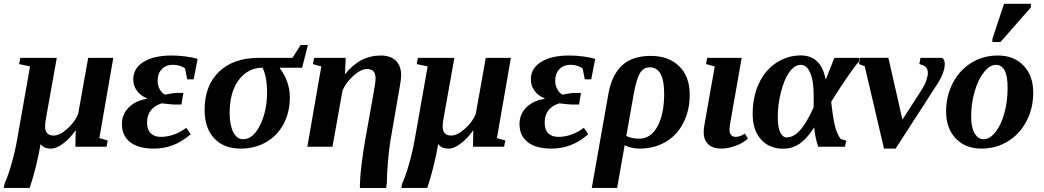

<svg xmlns="http://www.w3.org/2000/svg" viewBox="-62 -758 5393 992"><path d="M36.6 -426.8 43 -459H231.4L181.6 -181.2Q170.9 -125 170.9 -105Q170.9 -57.6 215.3 -57.6Q246.6 -57.6 285.6 -92.5Q324.7 -127.4 341.8 -168.9L393.6 -459H523.4L451.2 -44.4L494.6 -32.2L488.3 0H327.6L329.1 -85.4Q301.8 -45.4 266.1 -17.8Q230.5 9.8 202.1 9.8Q163.6 9.8 147.9 -14.2Q126.5 107.9 91.3 212.9H-42.5L-38.6 190.9Q-22 156.2 -3.4 91.6Q15.1 26.9 25.9 -33.7L93.3 -415Z M824.7 -471.2Q858.4 -471.2 897.2 -466.3Q936 -461.4 959 -453.6L938.5 -348.1H905.3L894 -404.3Q885.7 -411.6 868.2 -417.5Q850.6 -423.3 831.5 -423.3Q796.4 -423.3 774.4 -401.1Q752.4 -378.9 752.4 -339.4Q752.4 -315.9 763.9 -295.7Q775.4 -275.4 791.5 -269Q796.4 -270 802.2 -271.2Q808.1 -272.5 824.5 -275.1Q840.8 -277.8 848.6 -277.8H885.3L875.5 -217.8H840.3Q827.6 -217.8 773.4 -224.1Q697.8 -200.2 697.8 -124Q697.8 -87.9 716.6 -69.3Q735.4 -50.8 768.6 -50.8Q836.9 -50.8 900.4 -97.7L923.3 -64.5Q876.5 -24.4 830.1 -7.3Q783.7 9.8 733.4 9.8Q653.3 9.8 610.6 -23.4Q567.9 -56.6 567.9 -116.7Q567.9 -167.5 602.8 -202.6Q637.7 -237.8 696.3 -247.1L697.3 -250.5Q664.1 -263.2 645.3 -289.3Q626.5 -315.4 626.5 -347.2Q626.5 -405.3 679.7 -438.2Q732.9 -471.2 824.7 -471.2Z M1193.8 -38.6Q1246.1 -38.6 1282 -112.1Q1317.9 -185.5 1317.9 -280.8Q1317.9 -361.3 1294.4 -408.2Q1245.1 -408.2 1206.3 -379.6Q1167.5 -351.1 1146 -298.8Q1124.5 -246.6 1124.5 -175.3Q1124.5 -112.8 1143.1 -75.7Q1161.6 -38.6 1193.8 -38.6ZM1384.3 -408.2 1383.8 -405.3Q1435.5 -336.4 1435.5 -254.4Q1435.5 -178.7 1403.1 -117.4Q1370.6 -56.2 1312.5 -23.2Q1254.4 9.8 1181.6 9.8Q1094.7 9.8 1044.9 -43.2Q995.1 -96.2 995.1 -189.9Q995.1 -315.4 1069.3 -387.2Q1143.6 -459 1274.9 -459H1449.2L1491.2 -525.4H1528.8L1499 -408.2Z M1905.8 -471.2Q1955.1 -471.2 1982.9 -444.6Q2010.7 -418 2010.7 -368.2Q2010.7 -350.1 2002.4 -303.7L1955.6 -33.7Q1947.8 13.7 1942.1 80.6Q1936.5 147.5 1936.5 191.4L1932.6 213.4H1797.4Q1797.4 163.6 1805.9 93Q1814.5 22.5 1823.7 -27.8L1868.2 -277.8Q1878.4 -331.5 1878.4 -354Q1878.4 -401.4 1834 -401.4Q1803.2 -401.4 1764.6 -367.2Q1726.1 -333 1707.5 -290L1655.8 0H1525.9L1598.1 -414.6L1554.7 -426.8L1561 -459H1724.1L1720.2 -373.5Q1795.9 -471.2 1905.8 -471.2Z M2090.8 -426.8 2097.2 -459H2285.6L2235.8 -181.2Q2225.1 -125 2225.1 -105Q2225.1 -57.6 2269.5 -57.6Q2300.8 -57.6 2339.8 -92.5Q2378.9 -127.4 2396 -168.9L2447.8 -459H2577.6L2505.4 -44.4L2548.8 -32.2L2542.5 0H2381.8L2383.3 -85.4Q2356 -45.4 2320.3 -17.8Q2284.7 9.8 2256.3 9.8Q2217.8 9.8 2202.1 -14.2Q2180.7 107.9 2145.5 212.9H2011.7L2015.6 190.9Q2032.2 156.2 2050.8 91.6Q2069.3 26.9 2080.1 -33.7L2147.5 -415Z M2878.9 -471.2Q2912.6 -471.2 2951.4 -466.3Q2990.2 -461.4 3013.2 -453.6L2992.7 -348.1H2959.5L2948.2 -404.3Q2939.9 -411.6 2922.4 -417.5Q2904.8 -423.3 2885.7 -423.3Q2850.6 -423.3 2828.6 -401.1Q2806.6 -378.9 2806.6 -339.4Q2806.6 -315.9 2818.1 -295.7Q2829.6 -275.4 2845.7 -269Q2850.6 -270 2856.4 -271.2Q2862.3 -272.5 2878.7 -275.1Q2895 -277.8 2902.8 -277.8H2939.5L2929.7 -217.8H2894.5Q2881.8 -217.8 2827.6 -224.1Q2752 -200.2 2752 -124Q2752 -87.9 2770.8 -69.3Q2789.6 -50.8 2822.8 -50.8Q2891.1 -50.8 2954.6 -97.7L2977.5 -64.5Q2930.7 -24.4 2884.3 -7.3Q2837.9 9.8 2787.6 9.8Q2707.5 9.8 2664.8 -23.4Q2622.1 -56.6 2622.1 -116.7Q2622.1 -167.5 2657 -202.6Q2691.9 -237.8 2750.5 -247.1L2751.5 -250.5Q2718.3 -263.2 2699.5 -289.3Q2680.7 -315.4 2680.7 -347.2Q2680.7 -405.3 2733.9 -438.2Q2787.1 -471.2 2878.9 -471.2Z M3241.7 9.8Q3220.2 9.8 3199 4.6Q3177.7 -0.5 3165.5 -7.8L3126.5 212.9H2995.6L3081.5 -273.9Q3099.6 -372.6 3152.8 -420.9Q3206.1 -469.2 3299.8 -469.2Q3393.1 -469.2 3447.3 -415.8Q3501.5 -362.3 3501.5 -268.6Q3501.5 -188 3469 -123.8Q3436.5 -59.6 3377.2 -24.9Q3317.9 9.8 3241.7 9.8ZM3241.2 -41.5Q3300.3 -41.5 3335 -105Q3369.6 -168.5 3369.6 -273.9Q3369.6 -410.2 3294.9 -410.2Q3262.2 -410.2 3243.9 -379.2Q3225.6 -348.1 3211.9 -270.5L3173.8 -55.2Q3203.1 -41.5 3241.2 -41.5Z M3664.1 9.8Q3621.1 9.8 3597.4 -12.5Q3573.7 -34.7 3573.7 -76.2Q3573.7 -89.4 3577.1 -110.8L3630.9 -415L3585.9 -426.8L3591.8 -459H3770L3709.5 -114.7L3707 -88.9Q3707 -50.8 3740.2 -50.8Q3760.7 -50.8 3786.6 -67.9L3802.2 -41.5Q3773.9 -16.6 3735.4 -3.4Q3696.8 9.8 3664.1 9.8Z M4310.1 -31.7 4303.7 0H4165.5Q4150.4 -42.5 4144.5 -99.6Q4108.9 -43.5 4070.8 -16.6Q4032.7 10.3 3984.9 10.3Q3912.1 10.3 3869.4 -38.1Q3826.7 -86.4 3826.7 -169.4Q3826.7 -257.8 3858.9 -326.7Q3891.1 -395.5 3949 -433.6Q4006.8 -471.7 4075.7 -471.7Q4180.7 -471.7 4204.1 -346.2L4249 -459H4379.4L4375.5 -439.5Q4357.4 -419.9 4316.7 -361.1Q4275.9 -302.2 4232.4 -231.9Q4239.7 -162.1 4250.2 -114.7Q4260.7 -67.4 4282.2 -39.1ZM4142.1 -264.6Q4142.1 -340.8 4124 -381.8Q4106 -422.9 4075.2 -422.9Q4043.5 -422.9 4016.8 -386.2Q3990.2 -349.6 3973.4 -283.9Q3956.5 -218.3 3956.5 -154.3Q3956.5 -99.1 3969.5 -73.5Q3982.4 -47.9 4002.4 -47.9Q4037.1 -47.9 4070.8 -84.2Q4104.5 -120.6 4141.6 -203.1L4142.1 -235.4Z M4527.8 -459.5 4600.6 -140.1 4699.7 -293.5Q4715.3 -317.9 4723.6 -341.8Q4731.9 -365.7 4731.9 -381.3Q4731.9 -394 4727.8 -402.1Q4723.6 -410.2 4716.8 -415.5Q4710 -420.9 4688 -427.2L4693.8 -459H4806.6Q4819.3 -447.8 4819.3 -428.2Q4819.3 -383.3 4778.8 -320.8L4565.4 9.8H4505.4L4405.8 -415.5L4376 -427.2L4381.3 -459.5Z M5144 -305.2Q5144 -422.9 5083 -422.9Q5052.2 -422.9 5022.2 -385.7Q4992.2 -348.6 4973.9 -286.1Q4955.6 -223.6 4955.6 -155.8Q4955.6 -99.6 4973.6 -69.1Q4991.7 -38.6 5020 -38.6Q5051.3 -38.6 5080.6 -74.7Q5109.9 -110.8 5127 -172.4Q5144 -233.9 5144 -305.2ZM5008.8 9.8Q4925.8 9.8 4876 -42.5Q4826.2 -94.7 4826.2 -182.6Q4826.2 -261.7 4860.4 -328.1Q4894.5 -394.5 4955.8 -432.9Q5017.1 -471.2 5093.8 -471.2Q5176.8 -471.2 5226.6 -418.9Q5276.4 -366.7 5276.4 -278.8Q5276.4 -199.7 5242.2 -133.3Q5208 -66.9 5146.7 -28.6Q5085.4 9.8 5008.8 9.8ZM5065.4 -541V-557.1L5125.5 -738.3H5264.6V-720.2L5107.4 -541Z"/></svg>

Font: Liberation Serif
Style: Bold Italic
Weight: 700
Italic angle: -16.333°
Designer: Steve Matteson
Foundry: Ascender Corporation
Version: Version 2.1.5